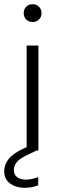

<svg xmlns="http://www.w3.org/2000/svg" viewBox="-33 -717 297 915"><path d="M134 -33 148 -3 92 24Q59 40 46 57Q33 74 33 92Q33 116 49 127.5Q65 139 90 139Q117 139 149 127V166Q134 172 117.5 175Q101 178 85 178Q59 178 37 169.5Q15 161 1 144Q-13 127 -13 98Q-13 68 8 41Q29 14 81 -10ZM94 -500H150V0H94ZM123 -612Q104 -612 92 -624Q80 -636 80 -654Q80 -673 92 -685Q104 -697 123 -697Q140 -697 152.5 -685Q165 -673 165 -654Q165 -636 152.5 -624Q140 -612 123 -612Z"/></svg>

Font: Albert Sans Light
Style: Regular
Weight: 300
Designer: Andreas Rasmussen
Foundry: a.Foundry
Version: Version 1.025